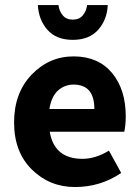

<svg xmlns="http://www.w3.org/2000/svg" viewBox="-20 -733 558 765"><path d="M356 -298.8Q356 -396 272.9 -396Q237.8 -396 211.4 -372.6Q185.1 -349.1 176.8 -298.8ZM178.2 -208Q196.3 -100.1 308.6 -100.1Q360.4 -100.1 414.1 -132.8L462.9 -43.9Q380.4 12.2 278.8 12.2Q177.7 12.2 106.9 -57.6Q36.1 -127.4 36.1 -245.1Q36.1 -362.8 106.4 -436Q176.8 -508.8 274.4 -508.3Q372.1 -507.8 426.8 -441.9Q481 -376 481 -270Q481 -234.4 475.1 -208ZM130.9 -712.9H212.9Q215.8 -689 230 -671.9Q244.1 -654.8 270 -654.8Q295.9 -654.8 310.1 -671.9Q324.2 -689 327.1 -712.9H409.2Q407.2 -655.8 371.6 -614.7Q335.9 -574.2 270 -574.2Q204.1 -574.2 168.9 -614.3Q133.8 -654.3 130.9 -712.9Z"/></svg>

Font: SourceSansPro-Bold
Style: Bold
Weight: 700
Designer: Paul D. Hunt
Foundry: Adobe Systems Incorporated
Version: Version 1.050;PS Version 1.000;hotconv 1.0.70;makeotf.lib2.5